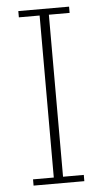

<svg xmlns="http://www.w3.org/2000/svg" viewBox="-52 -732 408 765"><g transform="rotate(-5 152.5 -349.0)"><path d="M51 -25H134V-673H51V-698H254V-673H171V-25H254V0H51Z"/></g></svg>

Font: IBM Plex Serif ExtraLight
Style: Regular
Weight: 200
Designer: Mike Abbink, Paul van der Laan, Pieter van Rosmalen
Foundry: Bold Monday
Version: Version 2.5